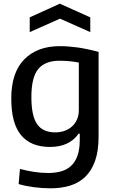

<svg xmlns="http://www.w3.org/2000/svg" viewBox="-20 -800 620 1040"><path d="M141 -706 304 -780 469 -706V-626L305 -699L141 -626ZM255 220Q210 220 164 214Q118 208 81 197L88 115Q125 125 164 131Q203 137 241 137Q280 137 311.5 128Q343 119 365.5 98Q388 77 400 42.5Q412 8 412 -42V-76H406Q355 -4 251 -4Q147 -4 94 -68Q41 -132 41 -266Q41 -407 111.5 -478.5Q182 -550 304 -550Q350 -550 400 -543Q450 -536 514 -519V-60Q514 18 495 71.5Q476 125 441.5 158Q407 191 359.5 205.5Q312 220 255 220ZM279 -83Q306 -83 329 -91Q352 -99 369.5 -114.5Q387 -130 397 -152.5Q407 -175 407 -205V-461Q382 -466 356.5 -468.5Q331 -471 302 -471Q224 -471 187 -426Q150 -381 150 -274Q150 -172 181 -127.5Q212 -83 279 -83Z"/></svg>

Font: Encode Sans Narrow
Style: Medium
Weight: 500
Designer: Pablo Impallari, Andres Torresi
Foundry: Pablo Impallari, Andres Torresi
Version: Version 1.000; ttfautohint (v1.00) -l 8 -r 50 -G 200 -x 14 -